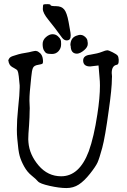

<svg xmlns="http://www.w3.org/2000/svg" viewBox="-20 -908 619 939"><path d="M306.2 -710.4Q293.9 -710.4 284.2 -722.7Q244.6 -777.3 217 -810.8Q189.5 -844.2 189.5 -864.3Q189.5 -884.3 192.9 -886Q196.3 -887.7 211.9 -887.7Q227.5 -887.7 227.5 -882.8Q227.5 -877.9 253.9 -877.9Q280.3 -877.9 293.7 -862.1Q307.1 -846.2 315.4 -801Q323.7 -755.9 324.7 -748.3Q325.7 -740.7 325.7 -736.8Q325.7 -735.8 325.7 -735.4Q325.7 -734.9 325.7 -734.4Q326.2 -710.4 306.2 -710.4ZM276.4 -714.4Q278.8 -709.5 278.8 -695.3Q278.8 -695.3 278.8 -690.4Q278.8 -671.9 266.4 -658Q253.9 -644 234.4 -644Q214.8 -644 207.8 -647.5Q200.7 -650.9 194.6 -661.9Q188.5 -672.9 188.5 -692.6Q188.5 -712.4 204.8 -726.6Q221.2 -740.7 236.8 -740.7Q252.4 -740.7 263.4 -730.5Q274.4 -720.2 276.4 -714.4ZM356.9 -645.5Q325.7 -645.5 325.7 -684.6Q325.7 -685.5 324.2 -685.1Q324.2 -723.1 354 -733.4Q366.7 -737.8 372.6 -737.8Q372.6 -737.8 374 -737.3Q380.4 -737.3 386.7 -734.4Q408.7 -722.7 408.7 -700.7Q408.7 -699.7 409.2 -699.7Q409.2 -698.7 409.2 -698.2Q409.2 -697.8 409.2 -697Q409.2 -696.3 409.2 -695.6Q409.2 -694.8 409.2 -694.1Q409.2 -693.4 409.2 -692.4Q409.2 -677.7 391.6 -662.6Q372.6 -646.5 356.9 -645.5ZM386.7 -609.4Q386.7 -609.4 386.7 -612.3Q386.7 -636.7 421.9 -640.6Q459 -646.5 478 -654.3Q497.1 -662.1 504.4 -662.1Q511.7 -662.1 530.8 -652.3Q549.8 -642.6 554.7 -636.7Q559.6 -630.9 560.5 -617.2Q560.5 -617.2 560.5 -610.4Q560.5 -601.6 558.6 -597.7Q556.6 -591.8 549.8 -590.8Q526.4 -585.9 526.4 -550.8Q527.3 -545.9 527.3 -541Q528.3 -534.2 527.3 -524.4Q527.3 -475.6 511.7 -367.2Q494.1 -237.3 480 -185.1Q465.8 -132.8 457 -113.3Q448.2 -93.8 419.9 -58.1Q391.6 -22.5 365.2 -5.4Q338.9 11.7 304.7 11.7Q270.5 11.7 222.7 1Q174.8 -9.8 165.5 -21Q156.2 -32.2 134.8 -49.3Q113.3 -66.4 98.1 -93.8Q83 -121.1 76.2 -145.5Q69.3 -169.9 64.5 -229.5Q62.5 -250 62.5 -274.4Q62.5 -320.3 68.4 -377Q76.2 -450.2 76.2 -479.5Q76.2 -479.5 76.2 -490.2Q74.2 -513.7 71.8 -534.7Q69.3 -555.7 65.9 -562Q62.5 -568.4 46.9 -576.2Q31.2 -584 26.4 -593.8Q21.5 -603.5 21.5 -609.4Q21.5 -610.4 20.5 -610.4Q20.5 -615.2 24.4 -621.1Q28.3 -628.9 42.5 -633.8Q56.6 -638.7 70.8 -642.6Q85 -646.5 104 -649.4Q123 -652.3 136.7 -656.2Q149.4 -659.2 156.2 -659.2Q157.2 -658.2 158.2 -658.2Q165 -658.2 176.8 -647.5Q187.5 -636.7 189.5 -619.1Q189.5 -613.3 190.4 -609.4Q190.4 -600.6 188.5 -597.7Q185.5 -593.8 166 -590.8Q146.5 -587.9 141.1 -575.7Q135.7 -563.5 132.8 -531.2Q129.9 -499 126 -460.9Q124 -437.5 124 -416Q125 -402.3 125 -390.6Q126 -379.9 125 -365.2Q125 -337.9 122.1 -294.9Q118.2 -249 118.2 -226.6Q118.2 -217.8 119.1 -211.9Q124 -151.4 168.9 -98.6Q213.9 -45.9 279.3 -45.9Q368.2 -45.9 414.1 -168Q439.5 -238.3 456.1 -348.6Q468.8 -430.7 468.8 -489.3Q468.8 -509.8 466.8 -528.3L461.9 -587.9L420.9 -583Q388.7 -583 386.7 -609.4Z"/></svg>

Font: Drukaatie burti
Style: Light
Weight: 300
Version: Version 0.14